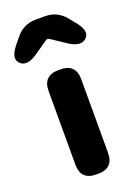

<svg xmlns="http://www.w3.org/2000/svg" viewBox="-192 -918 705 984"><g transform="rotate(-20 161.0 -426.0)"><path d="M156 0Q72 0 72 -84V-485Q72 -569 156 -569H166Q250 -569 250 -485V-84Q250 0 166 0ZM78 -686Q14 -641 -19 -673Q-53 -704 -1 -767L27 -801Q69 -852 135 -852H186Q252 -852 294 -801L322 -767Q374 -704 341 -673Q307 -641 242 -685L169 -734Q158 -742 147 -734Z"/></g></svg>

Font: Resource Han Rounded JP Heavy
Style: Regular
Weight: 900
Designer: Cyano Hao (round all glyphs); Ryoko NISHIZUKA 西塚涼子 (kana, bopomofo & ideographs); Paul D. Hunt (Latin, Greek & Cyrillic)
Foundry: Cyano Hao
Version: 0.990